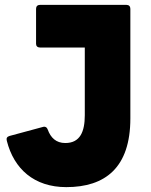

<svg xmlns="http://www.w3.org/2000/svg" viewBox="-20 -754 621 788"><path d="M252 14C412 14 515 -66 515 -268V-718C515 -728 509 -734 499 -734H144C134 -734 128 -728 128 -718V-574C128 -565 134 -559 144 -559H328V-281C328 -214 309 -167 248 -167C210 -167 188 -189 176 -222C173 -231 166 -236 156 -233L19 -196C9 -193 5 -187 8 -176C37 -61 120 14 252 14Z"/></svg>

Font: LINE Seed Sans TH ExtraBold
Style: Regular
Weight: 800
Designer: Dalton Maag Ltd | Thai characters by Cadson Demak Co.,Ltd.
Foundry: Dalton Maag Ltd
Version: Version 1.003